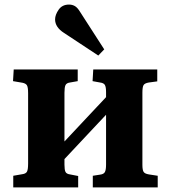

<svg xmlns="http://www.w3.org/2000/svg" viewBox="-20 -820 746 840"><path d="M38 0V-51L78 -58Q93 -60 98 -69Q103 -78 103 -105V-412Q103 -438 98 -446.5Q93 -455 78 -458L37 -465L40 -516H320V-465L286 -459Q271 -457 266.5 -447.5Q262 -438 262 -414V-201L444 -395V-417Q444 -439 439 -448Q434 -457 418 -459L385 -465L388 -516H668V-464L631 -459Q613 -456 608 -447.5Q603 -439 603 -415V-99Q603 -77 608 -68.5Q613 -60 631 -57L670 -51V0H386V-51L418 -56Q434 -58 439 -67.5Q444 -77 444 -100V-318L262 -124V-100Q262 -77 266.5 -68Q271 -59 286 -57L322 -50V0ZM410 -577 260 -676Q221 -701 221 -735Q221 -755 236.5 -777.5Q252 -800 282 -800Q296 -800 307.5 -793.5Q319 -787 331 -767L436 -604Z"/></svg>

Font: Literata 36pt
Style: Bold
Weight: 700
Designer: Latin by Veronika Burian and Jose Scaglione. Greek by Irene Vlachou. Cyrillic by Vera Evstafieva.
Foundry: TypeTogether
Version: Version 3.002